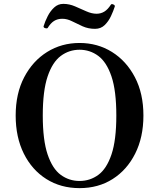

<svg xmlns="http://www.w3.org/2000/svg" viewBox="-20 -960 818 992"><path d="M391 12Q294 12 219.5 -35Q145 -82 103 -166.5Q61 -251 61 -363Q61 -477 105 -561Q149 -645 223.5 -691.5Q298 -738 391 -738Q484 -738 558.5 -691.5Q633 -645 677 -561Q721 -477 721 -363Q721 -251 678.5 -166.5Q636 -82 562 -35Q488 12 391 12ZM391 -25Q445 -25 488 -56.5Q531 -88 556 -162Q581 -236 581 -363Q581 -491 556 -565Q531 -639 488 -671Q445 -703 391 -703Q337 -703 294 -671Q251 -639 226 -565Q201 -491 201 -363Q201 -236 226 -162Q251 -88 294 -56.5Q337 -25 391 -25ZM471 -811Q436 -811 407 -824Q378 -837 352.5 -850Q327 -863 302 -863Q277 -863 259 -851.5Q241 -840 226 -815Q222 -812 213.5 -814.5Q205 -817 205 -824Q213 -850 226.5 -876.5Q240 -903 260 -921.5Q280 -940 307 -940Q338 -940 368 -927Q398 -914 426 -901.5Q454 -889 479 -889Q501 -889 519 -900Q537 -911 553 -936Q556 -941 565.5 -937Q575 -933 573 -926Q566 -904 553.5 -877Q541 -850 521 -830.5Q501 -811 471 -811Z"/></svg>

Font: Zen Antique Soft
Style: Regular
Weight: 400
Designer: Yoshimichi Ohira
Foundry: Positype
Version: Version 1.001